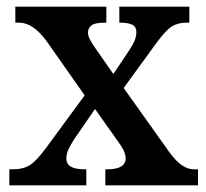

<svg xmlns="http://www.w3.org/2000/svg" viewBox="-20 -556 619 576"><path d="M8 0V-48H17Q50 -48 70 -61Q90 -74 118 -112L234 -270L118 -435Q78 -488 38 -488H26V-536H299V-488H296Q264 -488 254 -479.5Q244 -471 244 -459Q244 -449 249 -439Q254 -429 265 -413L320 -334L365 -401Q376 -417 382.5 -431Q389 -445 389 -459Q389 -477 375.5 -482.5Q362 -488 341 -488H338V-536H548V-488H540Q513 -488 494.5 -476Q476 -464 447 -424L351 -292L487 -101Q508 -72 526 -60Q544 -48 561 -48H574V0H296V-48H301Q357 -48 357 -81Q357 -92 350.5 -105.5Q344 -119 321 -150L265 -229L201 -136Q193 -123 186 -109Q179 -95 179 -81Q179 -64 192.5 -56Q206 -48 237 -48H239V0Z"/></svg>

Font: Noto Serif Bengali SemiCondensed SemiBold
Style: Regular
Weight: 600
Width: 4
Designer: Juan Bruce, Universal Thirst, Indian Type Foundry and the Monotype Design Team.
Foundry: Monotype Imaging Inc.
Version: Version 2.003; ttfautohint (v1.8.4.7-5d5b)